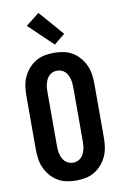

<svg xmlns="http://www.w3.org/2000/svg" viewBox="-106 -1045 711 1112"><g transform="rotate(-10 250.0 -489.0)"><path d="M250 8Q222 8 194 2.5Q166 -3 142 -17.5Q118 -32 99.5 -53.5Q81 -75 69.5 -100.5Q58 -126 54 -154Q50 -182 50 -210V-525Q50 -553 54 -581Q58 -609 69.5 -634.5Q81 -660 99.5 -681.5Q118 -703 142 -717.5Q166 -732 194 -737.5Q222 -743 250 -743Q278 -743 306 -737.5Q334 -732 358 -717.5Q382 -703 400.5 -681.5Q419 -660 430.5 -634.5Q442 -609 446 -581Q450 -553 450 -525V-210Q450 -182 446 -154Q442 -126 430.5 -100.5Q419 -75 400.5 -53.5Q382 -32 358 -17.5Q334 -3 306 2.5Q278 8 250 8ZM250 -97Q263 -97 275 -101.5Q287 -106 296.5 -115Q306 -124 311.5 -135.5Q317 -147 320.5 -159.5Q324 -172 325 -185Q326 -198 326 -210V-525Q326 -537 325 -550Q324 -563 320.5 -575.5Q317 -588 311.5 -599.5Q306 -611 296.5 -620Q287 -629 275 -633.5Q263 -638 250 -638Q237 -638 225 -633.5Q213 -629 203.5 -620Q194 -611 188.5 -599.5Q183 -588 179.5 -575.5Q176 -563 175 -550Q174 -537 174 -525V-210Q174 -198 175 -185Q176 -172 179.5 -159.5Q183 -147 188.5 -135.5Q194 -124 203.5 -115Q213 -106 225 -101.5Q237 -97 250 -97ZM264 -789 123 -924 202 -986 328 -841Z"/></g></svg>

Font: Iosevka Term Curly Extrabold
Style: Regular
Weight: 800
Designer: Belleve Invis
Foundry: Belleve Invis
Version: Version 32.3.0